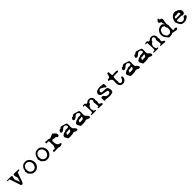

<svg xmlns="http://www.w3.org/2000/svg" viewBox="914 -3515 6375 6375"><g transform="rotate(-45 4101.5 -328.0)"><path d="M293.5 18.6Q279.8 18.6 264.9 11.7Q250 4.9 245.1 -4.4L237.8 -26.9Q150.9 -300.3 138.2 -329.6Q122.6 -362.3 122.6 -387.2L123 -395Q123 -394.5 122.6 -394.5Q121.6 -394.5 119.1 -395.5Q112.8 -397.9 72.8 -399.9L40 -402.3Q30.8 -403.8 22.9 -408.7L11.7 -413.1L15.1 -431.6L48.8 -434.1Q123 -436 196.3 -436.5Q255.9 -433.6 255.9 -407.7Q249.5 -377 238.8 -331.5Q230.5 -302.2 230.5 -290Q232.9 -280.3 234.9 -269.5Q238.3 -246.6 245.4 -225.8Q252.4 -205.1 269 -187Q279.3 -176.3 279.3 -148.9Q279.3 -133.8 280.3 -126.5Q281.2 -115.7 281.7 -95.2Q297.9 -109.9 312.5 -143.3Q327.1 -176.8 335.9 -210.4Q341.8 -231 347.7 -248L339.4 -271Q329.1 -295.4 321.8 -326.2Q311 -361.8 311 -377Q311 -390.6 316.4 -405.3Q320.3 -417 327.4 -424.3Q334.5 -431.6 349.1 -431.6Q446.8 -429.2 544.4 -424.8Q555.7 -423.3 566.9 -413.6Q570.8 -406.2 570.8 -401.4Q570.8 -395 559.1 -385.3Q548.8 -376.5 517.6 -376.5Q513.2 -376.5 483.9 -378.9Q476.1 -378.9 474.6 -377.4Q470.2 -373.5 464.8 -354.5Q455.1 -325.7 443.4 -297.9Q428.2 -262.7 399.9 -177.2Q379.9 -115.2 356.9 -53.7Q340.8 -16.1 313 11.7Q306.6 18.6 293.5 18.6Z M893.6 19Q814.9 19 776.9 -9.3Q751 -28.8 730.5 -51.3Q719.2 -63 707 -74.2Q677.2 -100.1 677.2 -125.5Q677.2 -133.8 679.7 -143.1L675.8 -151.4L670.4 -166.5Q662.1 -188 657.2 -211.4L656.7 -214.8Q656.7 -222.7 669.9 -235.8Q672.4 -237.8 674.6 -240.7Q676.8 -243.7 679.7 -247.1L681.2 -249L680.7 -258.8Q680.7 -311 715.8 -356.4Q764.2 -425.3 823.2 -441.4Q860.4 -451.2 897.5 -451.2Q970.7 -451.2 1034.7 -393.1Q1079.6 -353.5 1098.1 -290Q1112.8 -238.3 1112.8 -220.7Q1111.8 -88.9 1009.8 -15.1Q963.4 19 893.6 19ZM885.7 -46.4Q901.9 -46.4 918.5 -51.3Q994.1 -70.3 1026.9 -164.1Q1037.6 -193.4 1037.6 -222.7Q1037.6 -279.3 998 -336.9Q978 -365.2 928.7 -385.3Q919.4 -389.2 902.8 -389.2L877.9 -388.7Q867.7 -388.7 863.3 -389.2Q835.4 -383.8 813.5 -374Q796.4 -365.7 785.2 -351.1Q773.9 -336.4 764.2 -318.4Q757.8 -307.1 749 -294.4Q734.9 -273.9 734.9 -264.6Q734.9 -257.8 740.2 -250.5Q743.2 -245.1 743.2 -239.3Q743.2 -233.9 741.7 -228Q738.8 -214.4 738.8 -200.7Q738.8 -184.1 744.6 -162.1Q760.3 -105.5 785.2 -87.4Q841.8 -46.4 885.7 -46.4Z M1479.5 19Q1400.9 19 1362.8 -9.3Q1336.9 -28.8 1316.4 -51.3Q1305.2 -63 1293 -74.2Q1263.2 -100.1 1263.2 -125.5Q1263.2 -133.8 1265.6 -143.1L1261.7 -151.4L1256.3 -166.5Q1248 -188 1243.2 -211.4L1242.7 -214.8Q1242.7 -222.7 1255.9 -235.8Q1258.3 -237.8 1260.5 -240.7Q1262.7 -243.7 1265.6 -247.1L1267.1 -249L1266.6 -258.8Q1266.6 -311 1301.8 -356.4Q1350.1 -425.3 1409.2 -441.4Q1446.3 -451.2 1483.4 -451.2Q1556.6 -451.2 1620.6 -393.1Q1665.5 -353.5 1684.1 -290Q1698.7 -238.3 1698.7 -220.7Q1697.8 -88.9 1595.7 -15.1Q1549.3 19 1479.5 19ZM1471.7 -46.4Q1487.8 -46.4 1504.4 -51.3Q1580.1 -70.3 1612.8 -164.1Q1623.5 -193.4 1623.5 -222.7Q1623.5 -279.3 1584 -336.9Q1564 -365.2 1514.6 -385.3Q1505.4 -389.2 1488.8 -389.2L1463.9 -388.7Q1453.6 -388.7 1449.2 -389.2Q1421.4 -383.8 1399.4 -374Q1382.3 -365.7 1371.1 -351.1Q1359.9 -336.4 1350.1 -318.4Q1343.8 -307.1 1335 -294.4Q1320.8 -273.9 1320.8 -264.6Q1320.8 -257.8 1326.2 -250.5Q1329.1 -245.1 1329.1 -239.3Q1329.1 -233.9 1327.6 -228Q1324.7 -214.4 1324.7 -200.7Q1324.7 -184.1 1330.6 -162.1Q1346.2 -105.5 1371.1 -87.4Q1427.7 -46.4 1471.7 -46.4Z M2062.5 17.6Q2055.7 17.6 2052.2 14.6Q2036.1 3.9 2021.2 1.7Q2006.3 -0.5 1994.6 -0.5Q1987.3 -0.5 1979.7 0.2Q1972.2 1 1964.8 1Q1957.5 1 1950.7 0.5L1928.2 0Q1899.9 0 1871.6 3.4Q1838.9 6.8 1823.2 6.8Q1809.1 6.8 1803.7 2.9Q1795.9 -2.9 1795.9 -24.9Q1795.9 -61.5 1831.1 -63.5Q1844.2 -63.5 1857.9 -60.5Q1868.7 -58.1 1879.4 -57.1Q1896.5 -57.1 1902.3 -64.9Q1929.2 -110.8 1940.4 -165.5L1944.3 -181.6L1940.9 -202.6L1941.4 -217.3Q1941.4 -229.5 1939 -241.7Q1936.5 -253.9 1936.5 -266.1Q1936.5 -294.4 1939 -339.8Q1939 -354.5 1926.3 -368.7Q1912.1 -387.7 1897.9 -387.7H1897.5Q1895.5 -386.2 1889.6 -383.8Q1863.8 -372.6 1844.7 -372.6Q1828.1 -372.6 1819.8 -389.2Q1814 -400.9 1814 -411.1Q1814 -426.3 1827.6 -438.5Q1834.5 -443.4 1845.2 -443.4Q1853 -443.4 1866.7 -439Q1891.6 -429.7 1908.2 -429.7Q1921.9 -429.7 1936.5 -437Q1938.5 -438 1941.9 -438Q1944.8 -438 1965.3 -431.2Q1991.7 -423.3 2016.6 -412.6Q2024.4 -409.2 2031.2 -409.2Q2040.5 -409.2 2055.2 -417Q2061.5 -420.4 2068.4 -422.9Q2131.8 -445.8 2144 -454.1Q2163.1 -468.8 2180.7 -468.8Q2203.1 -468.8 2222.7 -444.8Q2234.9 -432.1 2248.3 -421.6Q2261.7 -411.1 2273.4 -399.4Q2308.1 -364.3 2309.6 -313.5Q2309.6 -281.2 2275.4 -268.6Q2256.8 -259.3 2242.2 -259.3Q2229.5 -259.3 2217.8 -286.1Q2211.4 -292.5 2189.5 -306.6L2158.2 -311.5Q2118.2 -311 2115.5 -310.5Q2112.8 -310.1 2110.4 -310.1Q2106 -310.1 2102.1 -311.5Q2095.7 -313.5 2094.2 -324.7Q2094.2 -325.7 2091.8 -326.7Q2089.4 -327.6 2086.2 -328.1Q2083 -328.6 2080.6 -329.1Q2076.2 -329.1 2072.3 -328.6Q2068.4 -328.1 2065.4 -328.1L2056.2 -318.8Q2024.4 -318.8 2019.5 -285.6Q2019.5 -238.8 2022.5 -223.6Q2023.9 -216.8 2027.3 -187Q2027.3 -166.5 2043.9 -135.7L2052.2 -118.2Q2072.8 -72.8 2121.1 -67.9Q2147.9 -64 2168.5 -46.4Q2179.7 -34.7 2179.7 -25.4Q2179.7 -12.7 2159.7 -3.9Q2124 8.8 2087.4 17.1Z M2842.3 38.1Q2804.7 38.1 2771.5 14.6Q2752.4 1.5 2735.1 1Q2717.8 0.5 2715.3 0.5Q2684.6 0.5 2665.5 13.2Q2664.1 15.1 2660.2 16.6Q2561.5 24.4 2539.6 24.4Q2525.4 24.4 2511.2 22.9Q2494.6 21 2478.5 21H2475.1Q2466.3 21 2459.5 19Q2450.7 16.1 2444.8 2.9Q2431.6 -26.9 2415 -55.2Q2405.3 -72.3 2396.5 -89.4Q2392.6 -98.1 2392.6 -111.3Q2392.6 -132.3 2398.9 -147.9Q2405.3 -163.6 2415.5 -167.5Q2435.1 -174.8 2449.7 -189Q2472.2 -210 2493.7 -212.4Q2534.7 -214.8 2551.3 -226.6Q2554.2 -228.5 2567.9 -235.4Q2578.6 -241.7 2589.8 -243.2L2609.9 -243.7L2647.5 -242.7Q2668.5 -242.7 2689.5 -244.6Q2700.2 -246.1 2711.2 -253.9Q2722.2 -261.7 2725.6 -270.3Q2729 -278.8 2729 -288.1Q2729 -306.2 2720.7 -318.8Q2693.4 -358.9 2670.4 -363.3Q2647.5 -367.7 2639.6 -367.7Q2609.4 -367.7 2576.2 -346.7Q2566.9 -339.8 2559.6 -329.6Q2552.2 -319.3 2543.5 -312.5L2537.6 -308.1Q2506.8 -284.2 2472.2 -271.5Q2467.3 -270.5 2461.4 -270.5Q2444.3 -270.5 2415.5 -283.7Q2412.6 -285.2 2411.6 -296.9Q2411.6 -307.6 2407.7 -313.5Q2403.8 -319.3 2403.8 -323.7Q2403.8 -328.6 2410.6 -334.5Q2413.6 -336.9 2415.5 -339.4Q2430.2 -357.4 2438.5 -378.9Q2443.8 -393.1 2454.6 -393.1Q2459 -393.1 2463.9 -391.1Q2472.2 -387.7 2479.5 -387.7Q2498 -387.7 2510.7 -407.2Q2528.8 -431.2 2572.3 -431.2Q2587.9 -431.2 2601.6 -426.8Q2633.8 -415.5 2667 -405.8Q2764.6 -379.4 2773.9 -362.8Q2775.4 -359.9 2775.4 -357.9V-356.9Q2773.9 -351.1 2773.9 -344.2Q2773.9 -332 2780.8 -303.2Q2786.1 -283.7 2786.1 -274.9Q2786.1 -268.6 2781.7 -268.1Q2778.8 -250.5 2778.8 -196.8Q2778.8 -123 2807.6 -106.4Q2831.5 -93.8 2854.5 -58.6Q2864.3 -43 2876.5 -29.3Q2884.3 -19.5 2884.3 -1Q2884.3 17.1 2872.6 28.3Q2864.3 36.1 2856.7 37.1Q2849.1 38.1 2842.3 38.1ZM2549.8 -81.1Q2557.1 -82 2570.3 -85L2578.1 -85.4H2582L2588.9 -85.9L2605.5 -86.4Q2651.9 -87.4 2662.6 -97.7Q2679.2 -113.8 2695.3 -149.4Q2699.2 -158.7 2699.2 -165Q2699.2 -172.9 2687.5 -175.8Q2682.1 -177.7 2678.2 -177.7Q2675.3 -177.7 2657.2 -173.3Q2618.2 -163.6 2595.2 -163.6Q2577.6 -163.6 2559.6 -168.9H2557.6Q2553.2 -168.9 2546.9 -165Q2540.5 -161.1 2537.1 -155.8Q2525.9 -134.3 2516.6 -111.3L2509.3 -93.8Q2537.6 -81.1 2547.4 -81.1Z M3428.2 38.1Q3390.6 38.1 3357.4 14.6Q3338.4 1.5 3321 1Q3303.7 0.5 3301.3 0.5Q3270.5 0.5 3251.5 13.2Q3250 15.1 3246.1 16.6Q3147.5 24.4 3125.5 24.4Q3111.3 24.4 3097.2 22.9Q3080.6 21 3064.5 21H3061Q3052.2 21 3045.4 19Q3036.6 16.1 3030.8 2.9Q3017.6 -26.9 3001 -55.2Q2991.2 -72.3 2982.4 -89.4Q2978.5 -98.1 2978.5 -111.3Q2978.5 -132.3 2984.9 -147.9Q2991.2 -163.6 3001.5 -167.5Q3021 -174.8 3035.6 -189Q3058.1 -210 3079.6 -212.4Q3120.6 -214.8 3137.2 -226.6Q3140.1 -228.5 3153.8 -235.4Q3164.6 -241.7 3175.8 -243.2L3195.8 -243.7L3233.4 -242.7Q3254.4 -242.7 3275.4 -244.6Q3286.1 -246.1 3297.1 -253.9Q3308.1 -261.7 3311.5 -270.3Q3314.9 -278.8 3314.9 -288.1Q3314.9 -306.2 3306.6 -318.8Q3279.3 -358.9 3256.3 -363.3Q3233.4 -367.7 3225.6 -367.7Q3195.3 -367.7 3162.1 -346.7Q3152.8 -339.8 3145.5 -329.6Q3138.2 -319.3 3129.4 -312.5L3123.5 -308.1Q3092.8 -284.2 3058.1 -271.5Q3053.2 -270.5 3047.4 -270.5Q3030.3 -270.5 3001.5 -283.7Q2998.5 -285.2 2997.6 -296.9Q2997.6 -307.6 2993.7 -313.5Q2989.7 -319.3 2989.7 -323.7Q2989.7 -328.6 2996.6 -334.5Q2999.5 -336.9 3001.5 -339.4Q3016.1 -357.4 3024.4 -378.9Q3029.8 -393.1 3040.5 -393.1Q3044.9 -393.1 3049.8 -391.1Q3058.1 -387.7 3065.4 -387.7Q3084 -387.7 3096.7 -407.2Q3114.7 -431.2 3158.2 -431.2Q3173.8 -431.2 3187.5 -426.8Q3219.7 -415.5 3252.9 -405.8Q3350.6 -379.4 3359.9 -362.8Q3361.3 -359.9 3361.3 -357.9V-356.9Q3359.9 -351.1 3359.9 -344.2Q3359.9 -332 3366.7 -303.2Q3372.1 -283.7 3372.1 -274.9Q3372.1 -268.6 3367.7 -268.1Q3364.7 -250.5 3364.7 -196.8Q3364.7 -123 3393.6 -106.4Q3417.5 -93.8 3440.4 -58.6Q3450.2 -43 3462.4 -29.3Q3470.2 -19.5 3470.2 -1Q3470.2 17.1 3458.5 28.3Q3450.2 36.1 3442.6 37.1Q3435.1 38.1 3428.2 38.1ZM3135.7 -81.1Q3143.1 -82 3156.2 -85L3164.1 -85.4H3168L3174.8 -85.9L3191.4 -86.4Q3237.8 -87.4 3248.5 -97.7Q3265.1 -113.8 3281.2 -149.4Q3285.2 -158.7 3285.2 -165Q3285.2 -172.9 3273.4 -175.8Q3268.1 -177.7 3264.2 -177.7Q3261.2 -177.7 3243.2 -173.3Q3204.1 -163.6 3181.2 -163.6Q3163.6 -163.6 3145.5 -168.9H3143.6Q3139.2 -168.9 3132.8 -165Q3126.5 -161.1 3123 -155.8Q3111.8 -134.3 3102.5 -111.3L3095.2 -93.8Q3123.5 -81.1 3133.3 -81.1Z M4038.6 30.8Q4032.2 30.8 4007.3 25.1Q3982.4 19.5 3958.5 19.5Q3948.7 19.5 3939.2 20.5Q3929.7 21.5 3920.9 21.5Q3910.2 21.5 3900.4 20.3Q3890.6 19 3880.9 18.8Q3871.1 18.6 3860.8 4.9Q3857.9 1 3857.9 -5.9Q3861.3 -14.6 3866.5 -17.6Q3871.6 -20.5 3877 -23.4Q3880.4 -24.9 3903.8 -27.8Q3904.8 -26.9 3905.8 -26.9Q3910.2 -26.9 3917.5 -37.1Q3918.5 -43.5 3918.5 -50.3Q3918.5 -65.9 3914.1 -85.9L3911.1 -115.2Q3906.7 -139.6 3906.7 -168Q3905.3 -190.9 3897.9 -223.1Q3902.8 -251 3917 -271.5V-272.5L3924.8 -286.6V-295.9Q3924.8 -330.1 3901.9 -354.5Q3883.3 -372.6 3862.8 -372.6Q3841.8 -372.6 3805.2 -344.2L3796.4 -337.9Q3776.4 -323.2 3776.4 -296.9Q3776.4 -287.6 3767.1 -274.9Q3762.2 -267.6 3743.7 -262.7Q3714.8 -255.4 3701.2 -222.7Q3698.2 -215.3 3693.8 -206.1Q3675.8 -172.9 3675.8 -145.5Q3675.8 -121.6 3706.5 -31.2Q3715.3 -27.3 3722.2 -27.3L3728 -27.8Q3743.7 -27.8 3765.1 -11.7L3768.6 -2.9Q3768.6 1 3766.1 6.8Q3763.2 9.8 3755.4 11.2Q3741.7 18.1 3727.5 18.6L3685.1 19Q3632.3 19 3579.1 17.1Q3566.9 16.1 3546.9 11.7L3536.6 3.4L3536.1 -1Q3536.1 -18.6 3564.9 -23.9L3597.7 -22Q3606.4 -22.5 3608.9 -23.9Q3611.3 -25.4 3618.2 -28.8Q3626 -43 3627.9 -51.3L3627.4 -70.3Q3627.4 -87.4 3629.9 -97.7Q3631.3 -104.5 3631.3 -128.9Q3631.3 -194.8 3624 -278.3Q3620.1 -328.6 3620.1 -337.4L3620.6 -348.6Q3622.1 -356 3622.1 -361.3Q3622.1 -372.1 3611.8 -372.1Q3607.4 -372.1 3600.1 -371.1L3591.8 -370.6Q3588.9 -370.6 3551.3 -374Q3547.9 -375.5 3547.9 -377.4V-380.9Q3560.1 -414.6 3586.9 -414.6Q3599.1 -413.1 3610.8 -413.1L3639.6 -415Q3672.9 -415 3676.3 -374.5Q3689.5 -367.7 3708.5 -367.7Q3727.1 -367.7 3743.2 -375.5Q3766.1 -397 3779.8 -405.8Q3785.6 -411.6 3799.8 -415.5Q3824.2 -425.8 3852.5 -425.8Q3944.8 -425.8 3983.4 -343.3Q3996.6 -311.5 3996.6 -279.3Q3996.6 -256.3 3990.2 -231Q3990.2 -225.1 3994.6 -215.3Q4004.4 -192.9 4004.4 -186Q3996.6 -118.7 3990.2 -106.4Q3985.4 -97.2 3983.9 -89.4Q4008.3 -48.8 4056.6 -34.7L4065.4 -27.8Q4081.1 -22.5 4081.1 -5.9Q4081.1 13.2 4063.5 23.4Q4052.2 30.8 4038.6 30.8Z M4424.3 -0.5Q4403.8 -0.5 4382.3 -3.4Q4374.5 -4.4 4366.2 -4.9Q4345.2 -6.8 4323.7 -9.8Q4277.3 -16.1 4255.9 -16.1Q4242.2 -16.1 4228 -13.2Q4209.5 -9.8 4204.1 -9.8Q4183.1 -9.8 4182.6 -33.2V-89.4H4183.1V-147.9Q4184.1 -168.9 4206.5 -171.4Q4216.8 -172.9 4226.1 -172.9Q4276.4 -172.9 4296.4 -132.8Q4316.9 -94.2 4356 -80.1Q4395 -65.9 4421.4 -65.9Q4435.5 -65.9 4448.7 -69.3Q4478.5 -77.1 4493.2 -93.3Q4510.7 -113.3 4510.7 -147.5Q4510.7 -177.2 4479 -184.6Q4362.3 -208.5 4282.2 -221.7Q4230.5 -232.4 4209.7 -266.6Q4189 -300.8 4189 -325.7Q4189 -345.7 4198.2 -366.2Q4220.2 -411.6 4271 -432.1Q4332 -454.1 4395.5 -454.1Q4411.1 -454.1 4427.2 -452.6L4435.1 -452.1Q4442.9 -452.1 4450.2 -450.7Q4486.8 -439.5 4510.3 -439.5Q4524.4 -439.5 4538.6 -442.4L4546.4 -443.4Q4571.3 -443.4 4573.2 -411.1Q4576.2 -364.7 4577.1 -318.4Q4577.1 -307.6 4567.9 -301Q4558.6 -294.4 4547.9 -294.4Q4541 -294.4 4534.2 -296.9Q4516.1 -303.2 4507.8 -320.8Q4507.8 -321.8 4507.3 -322.3Q4503.9 -331.5 4499.5 -334.5L4473.6 -349.6Q4392.6 -398.9 4368.2 -398.9Q4358.9 -398.9 4349.6 -395.5Q4330.1 -388.7 4314.9 -374.5Q4298.3 -358.9 4296.6 -346.4Q4294.9 -334 4294.9 -329.1Q4294.9 -297.4 4316.4 -283.2Q4326.7 -275.9 4336.4 -274.9Q4377.9 -272 4419.4 -272Q4448.7 -272 4478 -270.5Q4532.2 -269.5 4564.5 -240.7Q4577.6 -225.6 4583.5 -203.1L4587.9 -191.4Q4591.3 -180.7 4593.3 -169.9L4596.7 -155.3Q4601.6 -136.7 4601.6 -118.7Q4601.6 -83 4580.6 -40.5Q4573.2 -26.9 4553.2 -22Q4469.7 -0.5 4424.3 -0.5Z M5022.5 20Q4963.4 20 4911.1 -30.3Q4874 -72.3 4873.5 -129.4Q4873 -142.1 4873 -159.7H4871.1L4873.5 -202.1Q4877 -242.7 4877 -283.2Q4876.5 -302.7 4866.7 -317.4Q4844.7 -350.6 4826.7 -363.3Q4807.6 -376.5 4798.3 -376.5L4785.2 -376Q4768.1 -376 4757.3 -379.4Q4746.6 -382.8 4746.6 -397.9Q4747.1 -408.7 4753.4 -420.9Q4766.6 -445.3 4809.6 -445.3L4825.2 -444.8Q4832.5 -444.8 4836.9 -446.5Q4841.3 -448.2 4848.6 -459Q4867.7 -485.8 4875.2 -514.9Q4882.8 -543.9 4886.7 -575.7Q4888.7 -584.5 4900.4 -593.3Q4912.1 -602.1 4923.3 -602.1Q4958 -602.1 4958 -570.3V-568.4Q4958 -513.2 4963.9 -457.5Q4966.8 -433.6 4986.8 -433.6L4995.1 -434.1Q5018.6 -436 5042 -436.5Q5070.3 -437.5 5089.4 -439.5Q5104 -441.4 5118.7 -441.4Q5152.3 -441.4 5189.5 -430.7Q5198.7 -427.2 5203.6 -418Q5208.5 -408.7 5209 -400.9Q5209 -392.1 5192.9 -383.8Q5176.3 -375 5136.2 -375Q5098.1 -375 5060.3 -375.5Q5022.5 -376 4994.1 -376Q4978.5 -376 4970.7 -371.1Q4962.9 -366.2 4959.5 -344.7Q4951.2 -293.5 4951.2 -242.2Q4951.2 -198.7 4957 -155.3Q4957 -152.8 4957.5 -149.9V-147.9Q4957.5 -144.5 4955.1 -142.1Q4948.7 -133.8 4948.7 -126Q4948.7 -116.7 4953.6 -104.5Q4957 -96.7 4959 -88.4Q4964.8 -62.5 4987.8 -52.2Q4998.5 -47.4 5011.2 -47.4Q5019.5 -47.4 5029.3 -49.8Q5073.7 -60.1 5094.2 -98.6Q5103 -114.3 5109.4 -132.8Q5129.4 -187.5 5151.9 -187.5Q5162.1 -187.5 5171.9 -178.2Q5180.7 -169.9 5182.6 -161.6Q5184.6 -149.4 5184.6 -137.2Q5184.6 -102.1 5166.5 -66.9Q5140.6 -19 5095.7 2.4Q5057.6 20 5022.5 20Z M5772 38.1Q5734.4 38.1 5701.2 14.6Q5682.1 1.5 5664.8 1Q5647.5 0.5 5645 0.5Q5614.3 0.5 5595.2 13.2Q5593.8 15.1 5589.8 16.6Q5491.2 24.4 5469.2 24.4Q5455.1 24.4 5440.9 22.9Q5424.3 21 5408.2 21H5404.8Q5396 21 5389.2 19Q5380.4 16.1 5374.5 2.9Q5361.3 -26.9 5344.7 -55.2Q5335 -72.3 5326.2 -89.4Q5322.3 -98.1 5322.3 -111.3Q5322.3 -132.3 5328.6 -147.9Q5335 -163.6 5345.2 -167.5Q5364.7 -174.8 5379.4 -189Q5401.9 -210 5423.3 -212.4Q5464.4 -214.8 5481 -226.6Q5483.9 -228.5 5497.6 -235.4Q5508.3 -241.7 5519.5 -243.2L5539.6 -243.7L5577.1 -242.7Q5598.1 -242.7 5619.1 -244.6Q5629.9 -246.1 5640.9 -253.9Q5651.9 -261.7 5655.3 -270.3Q5658.7 -278.8 5658.7 -288.1Q5658.7 -306.2 5650.4 -318.8Q5623 -358.9 5600.1 -363.3Q5577.1 -367.7 5569.3 -367.7Q5539.1 -367.7 5505.9 -346.7Q5496.6 -339.8 5489.3 -329.6Q5481.9 -319.3 5473.1 -312.5L5467.3 -308.1Q5436.5 -284.2 5401.9 -271.5Q5397 -270.5 5391.1 -270.5Q5374 -270.5 5345.2 -283.7Q5342.3 -285.2 5341.3 -296.9Q5341.3 -307.6 5337.4 -313.5Q5333.5 -319.3 5333.5 -323.7Q5333.5 -328.6 5340.3 -334.5Q5343.3 -336.9 5345.2 -339.4Q5359.9 -357.4 5368.2 -378.9Q5373.5 -393.1 5384.3 -393.1Q5388.7 -393.1 5393.6 -391.1Q5401.9 -387.7 5409.2 -387.7Q5427.7 -387.7 5440.4 -407.2Q5458.5 -431.2 5502 -431.2Q5517.6 -431.2 5531.2 -426.8Q5563.5 -415.5 5596.7 -405.8Q5694.3 -379.4 5703.6 -362.8Q5705.1 -359.9 5705.1 -357.9V-356.9Q5703.6 -351.1 5703.6 -344.2Q5703.6 -332 5710.4 -303.2Q5715.8 -283.7 5715.8 -274.9Q5715.8 -268.6 5711.4 -268.1Q5708.5 -250.5 5708.5 -196.8Q5708.5 -123 5737.3 -106.4Q5761.2 -93.8 5784.2 -58.6Q5793.9 -43 5806.2 -29.3Q5814 -19.5 5814 -1Q5814 17.1 5802.2 28.3Q5793.9 36.1 5786.4 37.1Q5778.8 38.1 5772 38.1ZM5479.5 -81.1Q5486.8 -82 5500 -85L5507.8 -85.4H5511.7L5518.6 -85.9L5535.2 -86.4Q5581.5 -87.4 5592.3 -97.7Q5608.9 -113.8 5625 -149.4Q5628.9 -158.7 5628.9 -165Q5628.9 -172.9 5617.2 -175.8Q5611.8 -177.7 5607.9 -177.7Q5605 -177.7 5586.9 -173.3Q5547.9 -163.6 5524.9 -163.6Q5507.3 -163.6 5489.3 -168.9H5487.3Q5482.9 -168.9 5476.6 -165Q5470.2 -161.1 5466.8 -155.8Q5455.6 -134.3 5446.3 -111.3L5439 -93.8Q5467.3 -81.1 5477.1 -81.1Z M6357.9 38.1Q6320.3 38.1 6287.1 14.6Q6268.1 1.5 6250.7 1Q6233.4 0.5 6231 0.5Q6200.2 0.5 6181.2 13.2Q6179.7 15.1 6175.8 16.6Q6077.1 24.4 6055.2 24.4Q6041 24.4 6026.9 22.9Q6010.3 21 5994.1 21H5990.7Q5981.9 21 5975.1 19Q5966.3 16.1 5960.4 2.9Q5947.3 -26.9 5930.7 -55.2Q5920.9 -72.3 5912.1 -89.4Q5908.2 -98.1 5908.2 -111.3Q5908.2 -132.3 5914.6 -147.9Q5920.9 -163.6 5931.2 -167.5Q5950.7 -174.8 5965.3 -189Q5987.8 -210 6009.3 -212.4Q6050.3 -214.8 6066.9 -226.6Q6069.8 -228.5 6083.5 -235.4Q6094.2 -241.7 6105.5 -243.2L6125.5 -243.7L6163.1 -242.7Q6184.1 -242.7 6205.1 -244.6Q6215.8 -246.1 6226.8 -253.9Q6237.8 -261.7 6241.2 -270.3Q6244.6 -278.8 6244.6 -288.1Q6244.6 -306.2 6236.3 -318.8Q6209 -358.9 6186 -363.3Q6163.1 -367.7 6155.3 -367.7Q6125 -367.7 6091.8 -346.7Q6082.5 -339.8 6075.2 -329.6Q6067.9 -319.3 6059.1 -312.5L6053.2 -308.1Q6022.5 -284.2 5987.8 -271.5Q5982.9 -270.5 5977.1 -270.5Q5960 -270.5 5931.2 -283.7Q5928.2 -285.2 5927.2 -296.9Q5927.2 -307.6 5923.3 -313.5Q5919.4 -319.3 5919.4 -323.7Q5919.4 -328.6 5926.3 -334.5Q5929.2 -336.9 5931.2 -339.4Q5945.8 -357.4 5954.1 -378.9Q5959.5 -393.1 5970.2 -393.1Q5974.6 -393.1 5979.5 -391.1Q5987.8 -387.7 5995.1 -387.7Q6013.7 -387.7 6026.4 -407.2Q6044.4 -431.2 6087.9 -431.2Q6103.5 -431.2 6117.2 -426.8Q6149.4 -415.5 6182.6 -405.8Q6280.3 -379.4 6289.6 -362.8Q6291 -359.9 6291 -357.9V-356.9Q6289.6 -351.1 6289.6 -344.2Q6289.6 -332 6296.4 -303.2Q6301.8 -283.7 6301.8 -274.9Q6301.8 -268.6 6297.4 -268.1Q6294.4 -250.5 6294.4 -196.8Q6294.4 -123 6323.2 -106.4Q6347.2 -93.8 6370.1 -58.6Q6379.9 -43 6392.1 -29.3Q6399.9 -19.5 6399.9 -1Q6399.9 17.1 6388.2 28.3Q6379.9 36.1 6372.3 37.1Q6364.7 38.1 6357.9 38.1ZM6065.4 -81.1Q6072.8 -82 6085.9 -85L6093.8 -85.4H6097.7L6104.5 -85.9L6121.1 -86.4Q6167.5 -87.4 6178.2 -97.7Q6194.8 -113.8 6210.9 -149.4Q6214.8 -158.7 6214.8 -165Q6214.8 -172.9 6203.1 -175.8Q6197.8 -177.7 6193.8 -177.7Q6190.9 -177.7 6172.9 -173.3Q6133.8 -163.6 6110.8 -163.6Q6093.3 -163.6 6075.2 -168.9H6073.2Q6068.8 -168.9 6062.5 -165Q6056.2 -161.1 6052.7 -155.8Q6041.5 -134.3 6032.2 -111.3L6024.9 -93.8Q6053.2 -81.1 6063 -81.1Z M6968.3 30.8Q6961.9 30.8 6937 25.1Q6912.1 19.5 6888.2 19.5Q6878.4 19.5 6868.9 20.5Q6859.4 21.5 6850.6 21.5Q6839.8 21.5 6830.1 20.3Q6820.3 19 6810.5 18.8Q6800.8 18.6 6790.5 4.9Q6787.6 1 6787.6 -5.9Q6791 -14.6 6796.1 -17.6Q6801.3 -20.5 6806.6 -23.4Q6810.1 -24.9 6833.5 -27.8Q6834.5 -26.9 6835.4 -26.9Q6839.8 -26.9 6847.2 -37.1Q6848.1 -43.5 6848.1 -50.3Q6848.1 -65.9 6843.8 -85.9L6840.8 -115.2Q6836.4 -139.6 6836.4 -168Q6835 -190.9 6827.6 -223.1Q6832.5 -251 6846.7 -271.5V-272.5L6854.5 -286.6V-295.9Q6854.5 -330.1 6831.5 -354.5Q6813 -372.6 6792.5 -372.6Q6771.5 -372.6 6734.9 -344.2L6726.1 -337.9Q6706.1 -323.2 6706.1 -296.9Q6706.1 -287.6 6696.8 -274.9Q6691.9 -267.6 6673.3 -262.7Q6644.5 -255.4 6630.9 -222.7Q6627.9 -215.3 6623.5 -206.1Q6605.5 -172.9 6605.5 -145.5Q6605.5 -121.6 6636.2 -31.2Q6645 -27.3 6651.9 -27.3L6657.7 -27.8Q6673.3 -27.8 6694.8 -11.7L6698.2 -2.9Q6698.2 1 6695.8 6.8Q6692.9 9.8 6685.1 11.2Q6671.4 18.1 6657.2 18.6L6614.7 19Q6562 19 6508.8 17.1Q6496.6 16.1 6476.6 11.7L6466.3 3.4L6465.8 -1Q6465.8 -18.6 6494.6 -23.9L6527.3 -22Q6536.1 -22.5 6538.6 -23.9Q6541 -25.4 6547.9 -28.8Q6555.7 -43 6557.6 -51.3L6557.1 -70.3Q6557.1 -87.4 6559.6 -97.7Q6561 -104.5 6561 -128.9Q6561 -194.8 6553.7 -278.3Q6549.8 -328.6 6549.8 -337.4L6550.3 -348.6Q6551.8 -356 6551.8 -361.3Q6551.8 -372.1 6541.5 -372.1Q6537.1 -372.1 6529.8 -371.1L6521.5 -370.6Q6518.6 -370.6 6481 -374Q6477.5 -375.5 6477.5 -377.4V-380.9Q6489.7 -414.6 6516.6 -414.6Q6528.8 -413.1 6540.5 -413.1L6569.3 -415Q6602.5 -415 6606 -374.5Q6619.1 -367.7 6638.2 -367.7Q6656.7 -367.7 6672.9 -375.5Q6695.8 -397 6709.5 -405.8Q6715.3 -411.6 6729.5 -415.5Q6753.9 -425.8 6782.2 -425.8Q6874.5 -425.8 6913.1 -343.3Q6926.3 -311.5 6926.3 -279.3Q6926.3 -256.3 6919.9 -231Q6919.9 -225.1 6924.3 -215.3Q6934.1 -192.9 6934.1 -186Q6926.3 -118.7 6919.9 -106.4Q6915 -97.2 6913.6 -89.4Q6938 -48.8 6986.3 -34.7L6995.1 -27.8Q7010.7 -22.5 7010.7 -5.9Q7010.7 13.2 6993.2 23.4Q6981.9 30.8 6968.3 30.8Z M7218.3 19Q7195.3 19 7171.9 -6.3Q7162.6 -16.1 7155.8 -27.6Q7148.9 -39.1 7140.6 -47.4Q7060.1 -121.6 7060.1 -236.3Q7060.1 -293.5 7086.9 -341.3L7088.9 -344.2Q7105.5 -374 7128.7 -400.1Q7151.9 -426.3 7190.4 -438Q7200.7 -440.9 7210.9 -447.3Q7221.2 -453.6 7233.4 -458Q7246.1 -461.4 7259.3 -462.4Q7266.6 -462.9 7273.4 -464.4Q7285.6 -466.3 7296.9 -466.3Q7350.1 -466.3 7380.9 -413.1Q7385.3 -406.7 7401.4 -399.4L7395.5 -402.3Q7398.9 -416.5 7398.9 -419.4Q7398.9 -419.9 7398.4 -421.1Q7397.9 -422.4 7396.5 -424.3Q7395 -426.3 7394 -428Q7393.1 -429.7 7391.6 -432.6Q7382.3 -448.7 7377.2 -463.4Q7372.1 -478 7372.1 -491.7Q7372.1 -498.5 7373 -505.4L7374 -514.2Q7374 -535.2 7346.2 -539.1Q7301.8 -549.8 7289.6 -591.8Q7287.6 -595.7 7287.6 -600.6Q7287.6 -610.8 7291.5 -617.7Q7321.8 -673.3 7352.5 -685.1L7371.6 -694.3Q7381.3 -682.1 7383.3 -678.2Q7382.8 -671.4 7381.3 -665.8Q7379.9 -660.2 7379.9 -654.8Q7379.9 -650.4 7380.9 -647Q7386.7 -626.5 7410.2 -623.5Q7446.3 -620.1 7460.9 -599.1Q7475.6 -578.1 7475.6 -557.1Q7475.6 -548.3 7473.6 -538.6Q7450.7 -443.4 7450.7 -371.6Q7450.7 -357.9 7451.4 -345Q7452.1 -332 7456.5 -321.8Q7466.3 -305.2 7466.3 -285.2Q7466.3 -277.3 7464.8 -268.6Q7459.5 -239.7 7459.5 -209.5V-200.2L7457 -139.2Q7456.1 -108.9 7454.1 -78.1L7453.6 -73.2Q7453.6 -60.1 7463.9 -60.1L7469.2 -60.5Q7488.8 -62.5 7508.5 -64Q7528.3 -65.4 7548.3 -67.4H7550.3Q7567.9 -67.4 7585 -56.4Q7602.1 -45.4 7604 -31.7Q7604 -21.5 7595.9 -10.5Q7587.9 0.5 7576.4 8.8Q7564.9 17.1 7553.7 17.1Q7539.6 17.1 7410.2 -3.9Q7401.9 -5.9 7394.5 -11.2Q7393.6 -12.2 7392.6 -12.7Q7379.4 -21.5 7371.6 -21.5Q7363.8 -21.5 7352.5 -8.8Q7351.1 -6.3 7344.7 -0.5Q7340.8 2.9 7311 7.8Q7265.1 16.1 7218.3 19ZM7308.1 -61Q7308.1 -61.5 7310.1 -64Q7319.8 -74.2 7330.6 -84Q7359.9 -109.9 7379.4 -142.6Q7382.8 -150.9 7382.8 -161.1L7383.3 -193.4V-199.7Q7383.3 -222.2 7386.2 -243.7L7386.7 -251Q7386.7 -259.8 7379.4 -263.7Q7352.1 -282.7 7352.1 -309.6Q7352.1 -315.9 7353.8 -323Q7355.5 -330.1 7355.5 -336.4Q7355.5 -355.5 7335 -366.2Q7293 -392.6 7264.2 -392.6Q7243.2 -392.6 7220.7 -377.4Q7213.4 -373 7204.6 -372.1Q7181.2 -368.7 7163.1 -340.8Q7122.1 -280.8 7119.1 -209L7119.6 -206.1Q7119.6 -203.1 7120.1 -201.2L7130.9 -175.3Q7145.5 -139.2 7162.6 -105Q7169.9 -93.3 7183.6 -85L7194.3 -76.7Q7208.5 -65.4 7220.7 -64.2Q7232.9 -63 7242.7 -63Q7250.5 -63 7258.5 -63.7Q7266.6 -64.5 7275.9 -64.5Q7292 -64.5 7307.1 -61.5Z M8009.8 -266.1 8015.1 -293Q8016.1 -297.4 8016.1 -302.2Q8016.1 -312 8011.7 -322.8Q7997.6 -354 7975.6 -354Q7963.4 -354 7950.4 -350.6Q7937.5 -347.2 7921.9 -344.2Q7905.8 -339.4 7890.6 -339.4Q7882.3 -339.4 7874 -340.8Q7856.9 -346.2 7844.7 -346.2Q7822.3 -346.2 7798.3 -322.3Q7786.6 -311 7786.4 -304.9Q7786.1 -298.8 7786.1 -298.3Q7786.1 -287.6 7791.3 -277.6Q7796.4 -267.6 7799.8 -267.1Q7803.2 -266.6 7805.7 -266.6Q7809.6 -266.6 7814.9 -267.8Q7820.3 -269 7843.3 -270Q7860.8 -272 7879.4 -272.5Q7888.2 -272.5 7896.5 -271.2Q7904.8 -270 7913.1 -270Q7925.3 -270.5 7938.5 -272Q7956.1 -273.9 7974.6 -273.9Q7989.7 -272.9 8004.4 -268.1ZM7900.4 15.6Q7828.1 15.6 7780.8 -24.4Q7724.6 -88.4 7709.5 -144.5Q7706.5 -154.3 7700.7 -163.8Q7694.8 -173.3 7694.8 -183.6Q7694.8 -189 7696.3 -194.3Q7696.3 -218.3 7698.2 -242.7Q7701.7 -284.7 7737.3 -349.6Q7750 -372.6 7772.5 -392.1L7785.2 -403.8Q7807.1 -426.8 7839.4 -439.9Q7875.5 -453.6 7894.5 -454.3Q7913.6 -455.1 7916.5 -455.1Q7949.7 -455.1 7982.9 -438Q7994.1 -432.1 8006.3 -430.2Q8029.8 -425.3 8042 -417Q8051.3 -408.7 8061 -401.9Q8090.8 -380.4 8112.8 -354Q8127.9 -328.1 8127.9 -268.6Q8129.4 -268.6 8129.4 -261.7Q8129.4 -236.3 8116.7 -218.3Q8085.9 -185.1 8038.6 -185.1Q8022 -185.1 8014.6 -190.9Q7999.5 -206.5 7986.1 -208.3Q7972.7 -210 7962.9 -210Q7952.6 -210 7941.9 -208.5Q7915 -206.5 7887.7 -206.5Q7877.4 -206.5 7807.6 -209Q7798.8 -209 7789.8 -206.8Q7780.8 -204.6 7773.4 -192.4Q7767.6 -183.1 7767.6 -174.3Q7767.6 -162.1 7777.3 -150.4Q7782.7 -138.7 7787.1 -127.4Q7792.5 -112.3 7800.3 -99.6Q7811 -84.5 7828.1 -73.2Q7862.8 -47.9 7881.3 -47.9H7903.3Q7940.9 -47.9 7973.1 -68.4Q7987.3 -81.1 7996.1 -99.6L8005.9 -116.7Q8027.3 -145.5 8058.1 -145.5Q8091.3 -145.5 8110.4 -111.3Q8113.8 -104 8113.8 -92.3Q8113.8 -84 8109.4 -78.6Q8085.9 -50.3 8055.2 -30.8Q7982.4 15.6 7900.4 15.6Z"/></g></svg>

Font: X Typewriter
Style: Regular
Weight: 400
Monospace: yes
Designer: GGBot
Version: 0.50